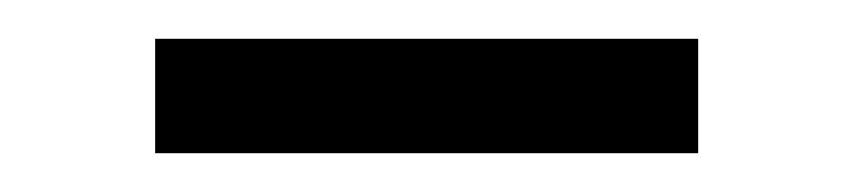

<svg xmlns="http://www.w3.org/2000/svg" viewBox="-20 -321 440 99"><path d="M60 -242V-301H340V-242Z"/></svg>

Font: Sarpanch
Style: Regular
Weight: 400
Designer: Manushi Parikh (Devanagari and Latin), Jyotish Sonowal (Devanagari)
Foundry: Indian Type Foundry
Version: Version 2.004;PS 1.0;hotconv 1.0.78;makeotf.lib2.5.61930; tt